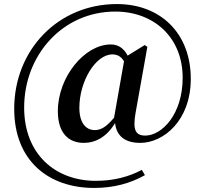

<svg xmlns="http://www.w3.org/2000/svg" viewBox="-20 -755 1010 946"><path d="M671 -51C785 -51 920 -160 920 -367C920 -590 772 -735 556 -735C265 -735 50 -508 50 -219C50 38 220 171 444 171C541 171 623 148 694 108L679 82C615 116 540 136 452 136C253 136 99 5 99 -225C99 -483 288 -698 548 -698C739 -698 880 -570 880 -372C880 -191 777 -87 696 -87C648 -87 633 -114 648 -199L706 -524L693 -533L609 -481C590 -517 563 -536 526 -536C396 -536 265 -375 265 -207C265 -98 319 -51 393 -51C450 -51 506 -80 547 -149C554 -83 598 -51 671 -51ZM542 -175C502 -127 475 -114 447 -114C403 -114 371 -150 371 -224C371 -353 450 -487 534 -487C557 -487 577 -477 591 -453Z"/></svg>

Font: Noto Serif SC
Style: Bold
Weight: 700
Designer: Ryoko NISHIZUKA 西塚涼子 (kana & ideographs); Frank Grießhammer (Latin, Greek & Cyrillic); Wenlong ZHANG 张文龙 (bopomofo); San
Foundry: Adobe
Version: Version 2.001;hotconv 1.1.0;makeotfexe 2.6.0